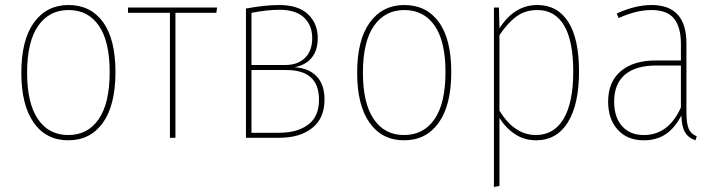

<svg xmlns="http://www.w3.org/2000/svg" viewBox="-20 -549 2860 765"><path d="M440 -262Q440 -130 390 -60Q340 10 252 10Q164 10 114.5 -60Q65 -130 65 -259Q65 -390 115.5 -459.5Q166 -529 253 -529Q341 -529 390.5 -461Q440 -393 440 -262ZM88 -259Q88 -138 131 -74.5Q174 -11 252 -11Q330 -11 373.5 -74.5Q417 -138 417 -262Q417 -384 374 -446.5Q331 -509 253 -509Q176 -509 132 -446Q88 -383 88 -259Z M845 -519 842 -498H679V0H657V-498H490V-519Z M1273 -152Q1273 -78 1224 -39Q1175 0 1093 0H960V-515Q1036 -529 1093 -529Q1168 -529 1207 -492.5Q1246 -456 1246 -397Q1246 -348 1221.5 -318.5Q1197 -289 1153 -281Q1210 -278 1241.5 -245Q1273 -212 1273 -152ZM982 -498V-290H1116Q1167 -290 1195.5 -318.5Q1224 -347 1224 -397Q1224 -448 1191.5 -479Q1159 -510 1093 -510Q1046 -510 982 -498ZM1251 -152Q1251 -270 1121 -270H982V-20H1092Q1164 -20 1207.5 -52Q1251 -84 1251 -152Z M1778 -262Q1778 -130 1728 -60Q1678 10 1590 10Q1502 10 1452.5 -60Q1403 -130 1403 -259Q1403 -390 1453.5 -459.5Q1504 -529 1591 -529Q1679 -529 1728.5 -461Q1778 -393 1778 -262ZM1426 -259Q1426 -138 1469 -74.5Q1512 -11 1590 -11Q1668 -11 1711.5 -74.5Q1755 -138 1755 -262Q1755 -384 1712 -446.5Q1669 -509 1591 -509Q1514 -509 1470 -446Q1426 -383 1426 -259Z M2287 -264Q2287 -133 2242.5 -61.5Q2198 10 2116 10Q2069 10 2032 -14.5Q1995 -39 1970 -79V192L1948 196V-519H1968L1970 -436Q2029 -529 2121 -529Q2201 -529 2244 -462Q2287 -395 2287 -264ZM2264 -264Q2264 -386 2227.5 -447.5Q2191 -509 2121 -509Q2073 -509 2038 -483.5Q2003 -458 1970 -409V-108Q2030 -11 2115 -11Q2187 -11 2225.5 -75.5Q2264 -140 2264 -264Z M2756 -6 2751 10Q2722 0 2709 -22.5Q2696 -45 2695 -89Q2669 -39 2632.5 -14.5Q2596 10 2545 10Q2479 10 2441 -32.5Q2403 -75 2403 -144Q2403 -223 2453.5 -265.5Q2504 -308 2592 -308H2693V-374Q2693 -441 2665.5 -475Q2638 -509 2576 -509Q2515 -509 2445 -477L2437 -495Q2511 -529 2576 -529Q2715 -529 2715 -376V-102Q2715 -57 2724 -36Q2733 -15 2756 -6ZM2693 -121V-288H2595Q2513 -288 2470 -251.5Q2427 -215 2427 -144Q2427 -82 2458.5 -46.5Q2490 -11 2545 -11Q2644 -11 2693 -121Z"/></svg>

Font: Fira Sans Condensed Thin
Style: Regular
Weight: 250
Width: 3
Designer: Carrois Corporate & Edenspiekermann AG
Foundry: Carrois Corporate GbR & Edenspiekermann AG
Version: Version 4.203